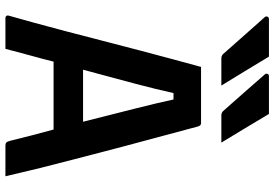

<svg xmlns="http://www.w3.org/2000/svg" viewBox="-168 -818 987 690"><g transform="rotate(90 325.0 -473.5)"><path d="M184 -947Q212 -901 236 -861Q260 -821 288 -776H191Q181 -776 175 -782Q150 -810 133 -829.5Q116 -849 102.5 -864Q89 -879 75 -895Q61 -911 42 -932Q38 -937 40.5 -942Q43 -947 49 -947ZM390 -947Q417 -901 441.5 -861Q466 -821 493 -776H396Q386 -776 380 -782Q355 -810 338 -829.5Q321 -849 307.5 -864Q294 -879 280.5 -895Q267 -911 248 -932Q244 -937 246 -942Q248 -947 254 -947ZM156 0H45Q41 0 38 -3Q35 -6 37 -13Q47 -47 61.5 -100.5Q76 -154 93 -218Q110 -282 127.5 -351Q145 -420 162.5 -485.5Q180 -551 195 -607.5Q210 -664 221 -703H423Q432 -703 435 -692Q468 -571 505.5 -429Q543 -287 584 -126Q599 -65 614 0H504Q496 0 492.5 -3.5Q489 -7 486 -19Q476 -60 466 -98.5Q456 -137 446 -173H202Q192 -133 180 -90Q168 -47 156 0ZM315 -604Q302 -545 281 -465Q260 -385 231 -279H418Q392 -382 371.5 -463Q351 -544 338 -604Z"/></g></svg>

Font: Recursive Sn Lnr St SmB
Style: Regular
Weight: 600
Version: Version 1.079;hotconv 1.0.112;makeotfexe 2.5.65598; ttfautoh